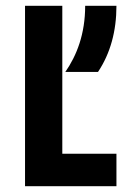

<svg xmlns="http://www.w3.org/2000/svg" viewBox="-20 -645 457 665"><path d="M66.7 0H383.3V-112.5H195.8V-625H66.7ZM206.2 -395.8H319.4C362.5 -460.4 383.3 -537.5 383.3 -625H275C275 -527.1 245.8 -452.8 206.2 -395.8Z"/></svg>

Font: Afacad
Style: Bold
Weight: 700
Designer: Kristian Moeller
Foundry: Dicotype
Version: Version 1.000